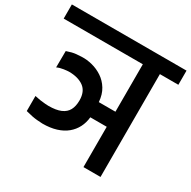

<svg xmlns="http://www.w3.org/2000/svg" viewBox="-218 -1018 1189 1195"><g transform="rotate(30 376.0 -420.5)"><path d="M52.7 -234Q70.3 -229.7 91 -226.5Q111.7 -223.3 129.2 -222.2Q146.7 -221 152.7 -221Q207.7 -221 240.8 -235.2Q274 -249.3 289 -277.2Q304 -305 304 -347Q304 -411 264.2 -440.2Q224.3 -469.3 158 -469.3Q148.3 -469.3 121.8 -465.7Q95.3 -462 75 -452.3L76 -570.3Q114.7 -584 142.5 -586.5Q170.3 -589 180.3 -589Q217 -590.7 256.2 -580.7Q295.3 -570.7 329.5 -548Q363.7 -525.3 386.5 -488.2Q409.3 -451 413.3 -398H532.7V-739H-36V-840.7H788V-739H655.3V0H532.7V-289.7H414.7Q411 -250 393.8 -216.3Q376.7 -182.7 346.8 -158Q317 -133.3 274.2 -120Q231.3 -106.7 175.7 -106.7Q169.7 -106.7 136.3 -109.3Q103 -112 52.7 -125.7Z"/></g></svg>

Font: Matangi Light
Style: Regular
Weight: 300
Designer: Prashant Pant
Foundry: The Graphic Ant
Version: Version 3.002